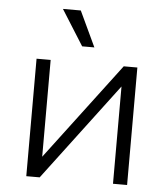

<svg xmlns="http://www.w3.org/2000/svg" viewBox="-52 -767 713 814"><g transform="rotate(5 304.5 -360.0)"><path d="M90 -500H150V-88L461 -500H519V0H459V-414L147 0H90ZM183 -720H259L330 -569H278Z"/></g></svg>

Font: Moderustic Light
Style: Regular
Weight: 300
Designer: Tural Alisoy
Foundry: TAFT Foundry
Version: Version 2.120